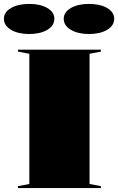

<svg xmlns="http://www.w3.org/2000/svg" viewBox="-58 -962 604 982"><path d="M458 -708V-698L400 -687V-21L458 -10V0H34V-10L92 -21V-687L34 -698V-708ZM397 -942Q454 -942 490 -921Q526 -900 526 -866Q526 -831 490 -809.5Q454 -788 397 -788Q341 -788 304.5 -809.5Q268 -831 268 -866Q268 -900 304.5 -921Q341 -942 397 -942ZM91 -942Q148 -942 184 -921Q220 -900 220 -866Q220 -831 184 -809.5Q148 -788 91 -788Q35 -788 -1.5 -809.5Q-38 -831 -38 -866Q-38 -900 -1.5 -921Q35 -942 91 -942Z"/></svg>

Font: Kalnia SemiExpanded SemiBold
Style: Regular
Weight: 600
Width: 6
Designer: Frida Medrano
Foundry: Frida Medrano
Version: Version 1.105